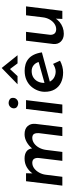

<svg xmlns="http://www.w3.org/2000/svg" viewBox="710 -1450 757 2216"><g transform="rotate(-90 1088.0 -341.5)"><path d="M197 -419 195 -326 192 -341Q223 -385 267 -410.5Q311 -436 367 -436Q418 -436 448.5 -414Q479 -392 484 -348L481 -346Q512 -386 556 -411Q600 -436 647 -436Q709 -436 740.5 -401Q772 -366 767 -311L729 0H626L660 -272Q662 -303 652 -324Q642 -345 608 -347Q571 -347 541 -325Q511 -303 492 -268Q473 -233 467 -193L443 0H340L373 -272Q376 -303 364.5 -324Q353 -345 320 -347Q283 -347 253.5 -325Q224 -303 204.5 -267.5Q185 -232 180 -193L156 0H54L105 -419Z M939 -419H1041L990 0H887ZM946 -561Q947 -586 965 -603Q983 -620 1010 -620Q1031 -620 1049.5 -607.5Q1068 -595 1067 -568Q1067 -543 1049 -526Q1031 -509 1004 -509Q984 -509 965 -521.5Q946 -534 946 -561Z M1371 -77Q1394 -77 1416.5 -85.5Q1439 -94 1459 -107L1496 -27Q1465 -10 1429.5 -0.5Q1394 9 1360 9Q1294 9 1243.5 -15.5Q1193 -40 1165 -87.5Q1137 -135 1137 -203Q1137 -244 1152.5 -284.5Q1168 -325 1197.5 -359Q1227 -393 1273 -414Q1319 -435 1380 -435Q1417 -435 1451.5 -425.5Q1486 -416 1514.5 -393.5Q1543 -371 1563 -332.5Q1583 -294 1592 -236L1238 -140L1222 -201L1518 -284L1482 -270Q1472 -308 1444 -331Q1416 -354 1377 -354Q1333 -354 1302.5 -334.5Q1272 -315 1256 -283Q1240 -251 1240 -215Q1240 -167 1259 -136.5Q1278 -106 1308 -91.5Q1338 -77 1371 -77ZM1465 -517 1391 -616 1418 -624 1318 -517H1224L1412 -700L1559 -517Z M1807 17Q1750 17 1716.5 -17.5Q1683 -52 1689 -107L1727 -419H1829L1795 -143Q1793 -112 1808 -92Q1823 -72 1858 -71Q1893 -71 1922.5 -91.5Q1952 -112 1972 -147.5Q1992 -183 1997 -229L2020 -419H2123L2071 0H1978L1982 -96L1986 -82Q1969 -54 1942 -31.5Q1915 -9 1880.5 4Q1846 17 1807 17Z"/></g></svg>

Font: Josefin Sans Medium
Style: Italic
Weight: 500
Italic angle: -7°
Designer: Santiago Orozco
Foundry: Typemade
Version: Version 2.000